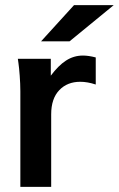

<svg xmlns="http://www.w3.org/2000/svg" viewBox="-20 -731 465 751"><path d="M180.2 0V-283.7C180.2 -325.2 190.9 -356.4 211.9 -378.4C232.9 -400.4 260.3 -411.1 293.9 -411.1C312.5 -411.1 332.5 -407.7 354.5 -400.4V-506.3C335.9 -511.2 319.3 -513.7 304.7 -513.7C255.4 -513.7 218.3 -487.3 178.7 -435.1V-501H49.8L52.2 -483.9C53.7 -472.7 55.7 -456.1 57.1 -435.1C58.6 -414.1 59.6 -393.6 59.6 -374V0ZM252 -569.3 424.8 -710.9H269.5L140.6 -569.3Z"/></svg>

Font: Ride
Style: Bold
Weight: 700
Version: Version 3.000